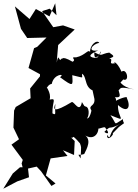

<svg xmlns="http://www.w3.org/2000/svg" viewBox="-102 -860 840 1172"><path d="M474 -256C480 -208 433 -221 456 -185C462 -226 454 -136 429 -137C445 -157 442 -207 422 -209C376 -235 450 -159 398 -237C385 -164 350 -243 336 -237C225 -170 221 -190 236 -226C230 -174 246 -152 218 -168C216 -241 247 -262 201 -252C213 -294 178 -332 155 -379C200 -290 173 -341 214 -348C226 -411 301 -412 264 -389C348 -327 343 -336 339 -401C420 -382 396 -382 399 -410C433 -388 407 -313 489 -301C437 -350 479 -298 463 -308L478 -239ZM237 260 178 211 207 107 310 92 282 57 350 86 354 1C308 -44 324 -29 323 -27C360 2 320 -61 386 15C395 43 394 23 390 107C368 69 374 94 412 80C428 48 462 -11 409 -39C479 11 513 -65 493 -100C463 -44 539 -99 542 -78C575 -38 548 -43 535 -55C585 -103 547 -60 632 -103C552 -64 582 9 551 -37C551 14 600 -48 585 -45C636 -96 610 -75 655 -108C636 -142 666 -143 641 -128C587 -95 615 -99 572 -157C682 -113 616 -135 618 -219C675 -168 700 -202 672 -263C681 -276 615 -256 587 -232C590 -214 620 -246 599 -267C639 -262 630 -278 622 -309C638 -321 621 -334 718 -314C632 -330 634 -366 605 -388C673 -411 592 -398 558 -459C579 -407 573 -360 623 -346C668 -389 676 -412 642 -379C695 -347 673 -450 640 -422C609 -492 583 -483 601 -474C548 -463 599 -502 564 -502C598 -515 598 -516 565 -539C513 -532 527 -512 474 -541C469 -465 526 -551 512 -544C477 -466 490 -539 492 -506C480 -505 400 -511 497 -552C424 -541 464 -593 504 -598C490 -621 445 -585 448 -541C438 -565 420 -522 363 -510C318 -512 369 -498 341 -483C262 -530 281 -486 274 -504C257 -469 258 -549 244 -478L253 -585L354 -680L283 -705L223 -694L155 -792L201 -807L243 -767L235 -840L200 -760L117 -805L78 -744L-11 -821L26 -684L64 -628L182 -631L125 -574L106 -566L72 -445L142 -407V-394L82 -320L87 -214L96 -267L-6 -207L-16 -185L-20 -81L14 -10L-32 23L37 116L30 138L36 161H20L-24 199L-82 292L4 247L75 222L69 169L122 157L149 186L212 275Z"/></svg>

Font: Hussar Lance
Style: Regular
Weight: 700
Foundry: Cannot Into Space Fonts, PlusOne Fonts
Version: Version 2.27